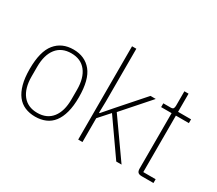

<svg xmlns="http://www.w3.org/2000/svg" viewBox="-133 -1023 1492 1319"><g transform="rotate(30 613.0 -364.0)"><path d="M246 12Q201 12 164.5 -3.5Q128 -19 103 -51.5Q78 -84 64.5 -134Q51 -184 51 -254Q51 -393 103 -456.5Q155 -520 246 -520Q337 -520 389 -456.5Q441 -393 441 -254Q441 -184 427.5 -134Q414 -84 389 -51.5Q364 -19 327.5 -3.5Q291 12 246 12ZM246 -18Q322 -18 363 -70Q404 -122 404 -216V-292Q404 -386 363 -438Q322 -490 246 -490Q170 -490 129 -438Q88 -386 88 -292V-216Q88 -122 129 -70Q170 -18 246 -18Z M582 -740H616V-320L614 -231H619L690 -313L862 -508H904L717 -296L926 0H884L692 -274L616 -189V0H582Z M1086 0Q1065 0 1056 -9Q1047 -18 1047 -39V-478H964V-508H1023Q1038 -508 1043 -515.5Q1048 -523 1048 -538V-652H1081V-508H1184V-478H1081V-30H1179V0Z"/></g></svg>

Font: IBM Plex Sans Cond ExtLt
Style: Regular
Weight: 200
Width: 3
Designer: Mike Abbink, Paul van der Laan, Pieter van Rosmalen
Foundry: Bold Monday
Version: Version 1.3